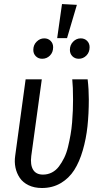

<svg xmlns="http://www.w3.org/2000/svg" viewBox="-20 -919 506 951"><path d="M287.1 -898.9 360.8 -895 312 -730H263.2ZM199.2 -729Q218.3 -729 230.7 -716.6Q243.2 -704.1 243.2 -685.1Q243.2 -659.7 227.3 -643.8Q211.4 -627.9 189 -627.9Q169.9 -627.9 157.5 -640.4Q145 -652.8 145 -671.9Q145 -696.3 161.4 -712.6Q177.7 -729 199.2 -729ZM379.9 -729Q398.9 -729 411.4 -716.6Q423.8 -704.1 423.8 -685.1Q423.8 -660.2 408 -644Q392.1 -627.9 370.1 -627.9Q351.1 -627.9 338.6 -640.4Q326.2 -652.8 326.2 -671.9Q326.2 -696.3 342.3 -712.6Q358.4 -729 379.9 -729ZM414.1 -525.9Q419.9 -477.5 419.9 -426.8Q419.9 -355 413.3 -293.5Q406.7 -231.9 390.1 -174.6Q373.5 -117.2 347.7 -76.7Q321.8 -36.1 281 -12Q240.2 12.2 188 12.2Q149.9 12.2 121.6 -1.5Q93.3 -15.1 77.9 -38.1Q62.5 -61 56.6 -88.9Q50.8 -116.7 55.2 -147L106.9 -525.9H187L134.8 -146Q129.4 -102.5 144 -78.4Q158.7 -54.2 192.9 -54.2Q216.8 -54.2 237.1 -64.7Q257.3 -75.2 271.7 -94.2Q286.1 -113.3 297.9 -137.2Q309.6 -161.1 316.9 -191.4Q324.2 -221.7 329.3 -251Q334.5 -280.3 337.2 -313.2Q339.8 -346.2 340.8 -372.3Q341.8 -398.4 341.8 -425.8Q341.8 -490.2 337.9 -525.9Z"/></svg>

Font: Fira Sans Compressed Book
Style: Italic
Weight: 350
Width: 3
Italic angle: -8°
Designer: Carrois Corporate & Edenspiekermann AG
Foundry: Carrois Corporate GbR & Edenspiekermann AG
Version: Version 4.203;PS 004.203;hotconv 1.0.88;makeotf.lib2.5.64775